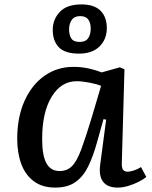

<svg xmlns="http://www.w3.org/2000/svg" viewBox="-20 -836 690 870"><path d="M532 -99Q531 -76 537.5 -67Q544 -58 559 -58Q569 -58 586.5 -63.5Q604 -69 619 -79L643 -34Q630 -23 608 -12Q586 -1 561 6.5Q536 14 513 14Q468 14 447.5 -12Q427 -38 434 -90L461 -294L449 -296L419 -189Q402 -128 380 -82.5Q358 -37 322.5 -11.5Q287 14 230 14Q172 14 133.5 -14.5Q95 -43 76.5 -93Q58 -143 58 -206Q58 -305 91 -378.5Q124 -452 181.5 -492.5Q239 -533 313 -533Q351 -533 385 -525Q419 -517 441 -508L523 -531L544 -522ZM250 -61Q284 -61 306 -83Q328 -105 348 -158.5Q368 -212 397 -308L438 -447Q419 -455 386 -461.5Q353 -468 327 -468Q257 -468 214 -397.5Q171 -327 171 -206Q171 -131 190.5 -96Q210 -61 250 -61ZM338 -593Q275 -593 247 -621.5Q219 -650 219 -701Q219 -748 251 -782Q283 -816 348 -816Q407 -816 435.5 -787.5Q464 -759 464 -709Q464 -658 431 -625.5Q398 -593 338 -593ZM341 -646Q368 -646 379.5 -663Q391 -680 391 -707Q391 -732 380 -747.5Q369 -763 343 -763Q317 -763 305 -745.5Q293 -728 293 -703Q293 -678 303 -662Q313 -646 341 -646Z"/></svg>

Font: Literata 7pt Medium
Style: Italic
Weight: 500
Italic angle: -2°
Designer: Latin by Veronika Burian and Jose Scaglione. Greek by Irene Vlachou. Cyrillic by Vera Evstafieva
Foundry: TypeTogether
Version: Version 3.002